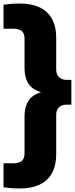

<svg xmlns="http://www.w3.org/2000/svg" viewBox="-35 -838 424 1088"><path d="M75 230Q48.5 230 26.5 228Q4.5 226 -15 223.5V87H43.5Q104 87 104 32.5V-179.5Q104 -232 126 -266.2Q148 -300.5 198 -315.5Q148 -330 126 -364.5Q104 -399 104 -451V-620.5Q104 -675 43.5 -675H-15V-811.5Q4.5 -814 26.5 -816Q48.5 -818 75 -818Q178.5 -818 231 -768.2Q283.5 -718.5 283.5 -623V-443Q283.5 -416 299.2 -400.8Q315 -385.5 341 -385.5H369.5V-245H341Q315 -245 299.2 -229.8Q283.5 -214.5 283.5 -187.5V34.5Q283.5 130.5 231 180.2Q178.5 230 75 230Z"/></svg>

Font: Encode Sans SmCnd XBd
Style: Regular
Weight: 800
Width: 4
Designer: Multiple Designers
Foundry: Impallari Type
Version: Version 3.002; ttfautohint (v1.8.3) -l 8 -r 50 -G 200 -x 14 